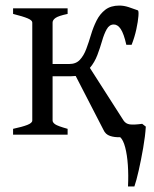

<svg xmlns="http://www.w3.org/2000/svg" viewBox="-20 -484 554 690"><path d="M252 -211Q248 -211 244 -210.5Q240 -210 236 -210H169V-51Q169 -44 178 -37.5Q187 -31 223 -21V0H27V-21Q60 -28 78 -35Q96 -42 96 -51V-403Q96 -411 79.5 -418Q63 -425 27 -434V-454H223V-434Q190 -427 179.5 -419.5Q169 -412 169 -403V-254H229Q253 -254 267 -269Q281 -284 290 -308Q299 -332 307 -359Q315 -386 327 -410Q339 -434 358.5 -449Q378 -464 409 -464Q425 -464 442 -458.5Q459 -453 475 -447Q479 -446 477.5 -426.5Q476 -407 470 -379Q464 -351 453 -323H434Q425 -363 414 -379.5Q403 -396 389 -396Q373 -396 363.5 -379Q354 -362 347 -337.5Q340 -313 330 -286.5Q320 -260 303 -240L424 -51Q432 -39 446.5 -37Q461 -35 491 -39L504 -29Q502 5 494.5 48Q487 91 478.5 128.5Q470 166 463 186H440Q442 146 439.5 109.5Q437 73 430 46Q423 19 412 9Q392 10 375.5 4.5Q359 -1 352 -17Z"/></svg>

Font: ChillKai
Style: Regular
Weight: 400
Designer: ChillType
Foundry: 寒蝉字型
Version: Version 2.000